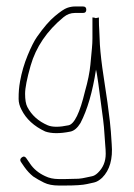

<svg xmlns="http://www.w3.org/2000/svg" viewBox="-20 -462 415 593"><path d="M236.5 -442H211.5C203.5 -442 195.3 -440.5 187 -437.5C178.7 -434.5 166.2 -426.1 149.7 -412.3C133.1 -398.6 114.7 -377.3 94.5 -348.5C85.8 -336.2 76.1 -317 65.4 -291.1C54.7 -265.1 46.9 -238.4 42 -211C40.3 -201.7 39.2 -193 38.5 -185C37.8 -177 37.5 -167.5 37.5 -156.5C37.5 -145.5 40.5 -134.3 46.5 -123C60.8 -94.4 85.2 -72 119.5 -56C138.8 -49.2 164.6 -49 197 -55.5C208.7 -57.8 219.2 -66.7 228.5 -82C249.8 -122.8 265.8 -177.8 276.5 -247C278.5 -242.9 285.9 -191.4 298.5 -92.5C300.5 -76.8 301.8 -62.5 302.5 -49.5C303.2 -36.5 304 -24.8 305 -14.5C306 -4.2 306.5 5 306.5 13C306.5 36.9 298.3 56.5 282 72C275.7 78 269.5 81.5 263.5 82.5C257.5 83.5 251.2 84.8 244.5 86.5C237.8 88.2 230.5 89.3 222.5 90L181.5 91H161.5C145.5 91 131.5 88 119.5 82C99.3 72.7 83.6 59.7 72.5 43L61.5 27C57.5 21 52.8 20 47.5 24C42.2 28 41.2 32.7 44.5 38L55.5 54C63.5 65.3 72.5 75 82.5 83C92.5 89.7 103.6 96 115.8 102C128 108 143.2 111 161.5 111H181.5C213 111 235.3 109.5 248.5 106.5C255.8 104.8 263.3 103.2 271 101.5C278.7 99.8 286.8 95 295.5 87C319 63.5 328.8 28.8 325 -17C324 -29 323.1 -41.8 322.4 -55.4C321.7 -69 318.2 -98.8 312 -145C309.7 -162.3 305.6 -189.4 299.9 -226.3C294.2 -263.2 290.4 -295.8 288.5 -324L286.5 -370C285.8 -379.3 285.5 -389 285.5 -399V-408L275.5 -406C272.8 -407.3 270 -408 267 -408H265.5V-343C265.5 -333.7 265 -323.8 264 -313.5C263 -303.2 261.4 -286.1 259.2 -262.3C256.9 -238.5 251.4 -211 242.5 -180C226.7 -113.6 209.7 -78.6 191.5 -75C163.3 -69 142 -69 127.5 -75C98.6 -87.4 77.6 -106.2 64.5 -131.5C59.8 -140.5 57.5 -154.1 57.5 -172.3C57.5 -190.4 63.2 -219.3 74.5 -259C91 -316.7 124.9 -366.7 176.3 -409C186.8 -417.7 198.5 -422 211.5 -422H236.5C243.2 -422 246.5 -425.3 246.5 -432C246.5 -438.7 243.2 -442 236.5 -442Z"/></svg>

Font: Proton
Style: RgCnd
Weight: 500
Version: Version 1.017